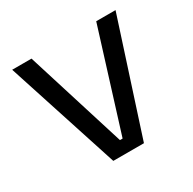

<svg xmlns="http://www.w3.org/2000/svg" viewBox="-116 -606 726 724"><g transform="rotate(-30 247.0 -244.0)"><path d="M252.8 -55.4 387.8 -488.2H471.9L313.7 0H180.3L21.9 -488.2H106L241.2 -55.4Z"/></g></svg>

Font: Anek Odia Medium
Style: Regular
Weight: 500
Designer: Yesha Goshar & Mahesh Sahu (Odia), Yesha Goshar (Latin)
Foundry: Ek Type
Version: Version 1.003